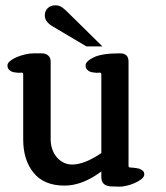

<svg xmlns="http://www.w3.org/2000/svg" viewBox="-20 -695 623 720"><path d="M304 -521 176 -597Q164 -604 156 -614Q148 -624 148 -637Q148 -654 159 -664.5Q170 -675 188 -675Q200 -675 209.5 -669.5Q219 -664 233 -650L364 -521ZM430 5 396 4Q360 2 360 -31V-52Q289 1 222 1Q145 1 106 -47Q67 -95 67 -172V-417Q67 -423 60.5 -422.5Q54 -422 48 -422Q42 -423 36 -423.5Q30 -424 25 -426Q18 -429 13 -434.5Q8 -440 8 -450Q8 -458 17.5 -466Q27 -474 42 -480.5Q57 -487 74.5 -491Q92 -495 108 -495H137Q151 -495 160.5 -487Q170 -479 170 -464V-172Q170 -154 175.5 -137Q181 -120 191.5 -107Q202 -94 217 -86Q232 -78 251 -78Q272 -78 299 -88Q326 -98 360 -121V-417Q360 -423 353.5 -422.5Q347 -422 341 -422Q335 -423 329 -423.5Q323 -424 318 -426Q311 -429 306 -434.5Q301 -440 301 -450Q301 -465 331.5 -480Q362 -495 430 -495Q462 -495 462 -464V-73Q462 -67 468 -67Q474 -67 480 -66Q486 -65 491.5 -64.5Q497 -64 503 -62Q508 -60 514.5 -55.5Q521 -51 521 -41Q521 -32 510.5 -23.5Q500 -15 485 -8.5Q470 -2 454.5 1.5Q439 5 430 5Z"/></svg>

Font: Jura
Style: Bold
Weight: 700
Designer: Ed Merritt
Foundry: Ten by Twenty
Version: Version 1.007